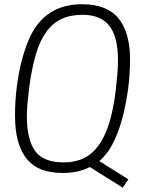

<svg xmlns="http://www.w3.org/2000/svg" viewBox="-20 -809 681 908"><path d="M282 -41Q335 -41 375.5 -60.5Q416 -80 446 -121Q476 -162 496 -226Q516 -290 527 -379Q532 -424 535 -459Q538 -494 538 -523Q538 -635 497 -687Q456 -739 371 -739Q312 -739 270 -719Q228 -699 198 -657Q168 -615 149 -550Q130 -485 118 -395Q113 -353 110 -320Q107 -287 107 -260Q107 -149 146 -95Q185 -41 282 -41ZM450 -47 587 39 560 79 542 67 405 -19Q350 9 277 9Q222 9 180 -6Q138 -21 109.5 -54Q81 -87 66 -138.5Q51 -190 51 -263Q51 -333 59.5 -399Q68 -465 82.5 -521Q97 -577 116 -621Q135 -665 156 -691Q230 -789 368 -789Q486 -789 540.5 -722Q595 -655 595 -527Q595 -456 586 -390Q577 -324 563 -267.5Q549 -211 530.5 -167Q512 -123 494 -97Q484 -83 473 -70.5Q462 -58 450 -47Z"/></svg>

Font: Tanohe Sans Light
Style: Italic
Weight: 300
Designer: Village Type and Design LLC & Cristiano Sobral
Foundry: Cooper Hewitt Smithsonian Design Museum
Version: Version 1.00;September 29, 2021;FontCreator 13.0.0.2655 64-b